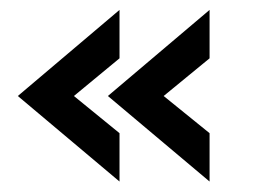

<svg xmlns="http://www.w3.org/2000/svg" viewBox="-20 -438 507 378"><path d="M215.3 -80.6 15.1 -249 215.3 -418.5V-323.2L125.5 -249L215.3 -175.8ZM392.6 -80.6 192.4 -249 392.6 -418.5V-323.2L302.2 -249L392.6 -175.8Z"/></svg>

Font: Acari Sans SemiBold
Style: Regular
Weight: 600
Designer: Alfredo Marco Pradil and Stefan Peev
Foundry: Hanken Design Co.
Version: Version 1.045;January 11, 2019;FontCreator 11.5.0.2425 64-bi